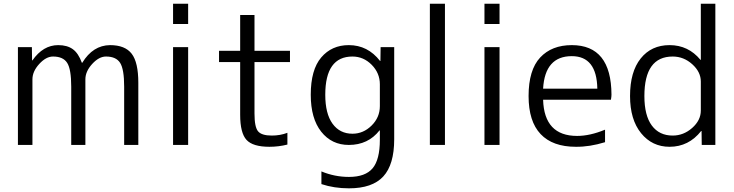

<svg xmlns="http://www.w3.org/2000/svg" viewBox="-20 -770 3899 1020"><path d="M149.4 -519.5 150.4 -449.2H152.3Q209 -530.3 289.1 -530.3Q336.9 -530.3 366.7 -508.8Q396.5 -487.3 415 -436.5H417Q473.6 -529.3 564.5 -530.3Q644.5 -530.3 679.7 -484.4Q714.8 -438.5 714.8 -330.1V0H639.6V-309.6Q639.6 -402.3 618.2 -436Q596.7 -469.7 543 -469.7Q505.9 -469.7 469.7 -430.2Q433.6 -390.6 433.6 -348.6V0H358.4V-309.6Q358.4 -402.3 336.9 -436Q315.4 -469.7 261.7 -469.7Q224.6 -469.7 188.5 -430.2Q152.3 -390.6 152.3 -348.6V0H75.2V-519.5Z M899.4 0V-519.5H979.5V0ZM899.4 -642.6V-750H979.5V-642.6Z M1332 -690.4V-500H1520.5V-440.4H1332V-167Q1332 -94.7 1351.1 -72.3Q1370.1 -49.8 1423.8 -49.8Q1468.8 -49.8 1506.8 -64.5V-2Q1460 9.8 1411.1 9.8Q1323.2 9.8 1289.6 -26.9Q1255.9 -63.5 1255.9 -160.2V-440.4H1143.6V-500H1255.9V-690.4Z M2074.2 -519.5V-30.3Q2074.2 104.5 2016.1 167.5Q1958 230.5 1834 230.5Q1754.9 230.5 1687.5 208V140.6Q1757.8 169.9 1834 169.9Q1920.9 169.9 1959.5 124Q1998 78.1 1998 -27.3V-77.1H1996.1Q1935.5 0 1833 0Q1742.2 0 1686.5 -70.3Q1630.9 -140.6 1630.9 -266.6Q1630.9 -399.4 1686.5 -464.8Q1742.2 -530.3 1833 -530.3Q1933.6 -530.3 1999 -446.3H2001L2002 -519.5ZM1708 -266.6Q1708 -166 1746.6 -112.8Q1785.2 -59.6 1852.5 -59.6Q1910.2 -59.6 1954.1 -103Q1998 -146.5 1998 -206.1V-322.3Q1998 -381.8 1954.6 -425.8Q1911.1 -469.7 1852.5 -469.7Q1708 -469.7 1708 -266.6Z M2263.7 0V-750H2343.8V0Z M2553.7 0V-519.5H2633.8V0ZM2553.7 -642.6V-750H2633.8V-642.6Z M2865.2 -240.2Q2871.1 -47.9 3045.9 -47.9Q3114.3 -47.9 3194.3 -81.1V-14.6Q3112.3 10.7 3039.1 9.8Q2916 9.8 2852.1 -57.6Q2788.1 -125 2788.1 -259.8Q2788.1 -398.4 2849.6 -464.4Q2911.1 -530.3 3017.6 -530.3Q3227.5 -530.3 3228.5 -266.6Q3228.5 -257.8 3225.6 -240.2ZM2865.2 -298.8H3153.3Q3150.4 -471.7 3017.6 -471.7Q2875 -471.7 2865.2 -298.8Z M3703.1 -750H3780.3V0H3708L3707 -74.2H3705.1Q3638.7 9.8 3537.1 9.8Q3444.3 9.8 3385.7 -62.5Q3327.1 -134.8 3327.1 -259.8Q3327.1 -388.7 3383.8 -459.5Q3440.4 -530.3 3537.1 -530.3Q3636.7 -530.3 3701.2 -452.1H3703.1ZM3403.3 -259.8Q3403.3 -156.2 3442.9 -103Q3482.4 -49.8 3553.7 -49.8Q3611.3 -49.8 3657.2 -90.3Q3703.1 -130.9 3703.1 -182.6V-336.9Q3703.1 -387.7 3657.7 -428.7Q3612.3 -469.7 3553.7 -469.7Q3403.3 -469.7 3403.3 -259.8Z"/></svg>

Font: Mgen+ 1c regular
Style: Regular
Weight: 400
Designer: [Source Han Sans]
Ryoko NISHIZUKA  (kana & ideographs); Paul D. Hunt (Latin, Greek & Cyrillic); Wenlong ZHANG  (bopomofo
Version: Version 1.059.20150602